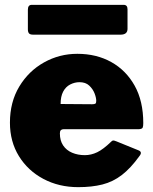

<svg xmlns="http://www.w3.org/2000/svg" viewBox="-20 -762 630 792"><path d="M227 -212Q227 -182 240.5 -162Q254 -142 277.5 -132Q301 -122 330 -122Q356 -122 381 -134Q406 -146 439 -178Q443 -182 446.5 -182.5Q450 -183 460 -179L551 -142Q569 -135 555 -118Q519 -68 482.5 -40Q446 -12 402.5 -1Q359 10 303 10Q223 10 159 -24Q95 -58 58 -118Q21 -178 21 -256Q21 -341 59.5 -405Q98 -469 161.5 -504.5Q225 -540 299 -540Q378 -540 439 -506Q500 -472 535.5 -408.5Q571 -345 571 -254Q571 -241 568.5 -235.5Q566 -230 553 -229H242Q235 -229 231 -225Q227 -221 227 -212ZM360 -332Q370 -332 373.5 -334.5Q377 -337 377 -346Q377 -359 370 -377Q363 -395 348 -409Q333 -423 308 -423Q288 -423 269.5 -413.5Q251 -404 240.5 -384Q230 -364 230 -333ZM506 -724V-643Q506 -619 477 -619H117Q104 -619 99.5 -624.5Q95 -630 95 -641V-722Q95 -742 111 -742H490Q506 -742 506 -724Z"/></svg>

Font: Libre Franklin Thin Black
Style: Regular
Weight: 900
Version: Version 3.000